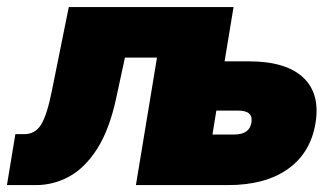

<svg xmlns="http://www.w3.org/2000/svg" viewBox="-43 -536 969 556"><path d="M-22.9 0 1.5 -147.5H27.3Q59.1 -147.5 76.2 -175.5Q93.3 -203.6 106.9 -271.5L156.2 -515.6H631.3L545.9 0H350.6L411.6 -369.1H318.8L293.5 -252Q273.9 -161.1 238.8 -105.7Q203.6 -50.3 158 -25.1Q112.3 0 61 0ZM607.4 -358.4H676.8Q784.7 -358.4 834.7 -311.8Q884.8 -265.1 870.6 -179.2Q856.4 -93.3 790.8 -46.6Q725.1 0 617.2 0H352.5L438 -515.6H633.3ZM583.5 -215.8 572.3 -146.5H635.3Q679.7 -146.5 685.1 -181.2Q690.9 -215.8 646.5 -215.8Z"/></svg>

Font: Inter Display Black
Style: Italic
Weight: 900
Italic angle: -9.39999°
Designer: Rasmus Andersson
Foundry: rsms
Version: Version 4.000;git-a52131595